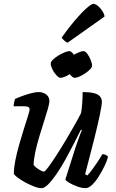

<svg xmlns="http://www.w3.org/2000/svg" viewBox="-20 -979 602 999"><path d="M196 0Q180 0 156.5 -9Q133 -18 109.5 -31Q86 -44 70 -56.5Q54 -69 52 -75Q52 -105 60 -145.5Q68 -186 80.5 -229Q93 -272 105 -310.5Q117 -349 125.5 -375.5Q134 -402 134 -409Q134 -420 126 -423Q118 -426 106 -426H51Q51 -437 54 -448Q57 -459 58 -464Q73 -471 96 -479.5Q119 -488 142.5 -494Q166 -500 180 -500Q204 -500 220.5 -487.5Q237 -475 237 -453Q237 -441 229 -412.5Q221 -384 208.5 -345.5Q196 -307 183.5 -265Q171 -223 163 -185Q155 -147 155 -120Q165 -108 182.5 -97Q200 -86 209 -86Q214 -86 231.5 -109.5Q249 -133 273 -170Q297 -207 322 -249Q347 -291 368.5 -329Q390 -367 402 -391Q406 -414 408 -445Q410 -476 410 -500Q447 -500 468.5 -494.5Q490 -489 500 -477.5Q510 -466 510 -449Q510 -432 499.5 -381.5Q489 -331 469.5 -253Q450 -175 423 -73L434 -66Q445 -77 460 -97Q475 -117 489.5 -139Q504 -161 513 -177Q522 -177 531 -172.5Q540 -168 542 -163Q537 -142 523.5 -114.5Q510 -87 493.5 -60.5Q477 -34 459 -17Q441 0 425 0Q406 0 382.5 -8.5Q359 -17 341 -27.5Q323 -38 320 -45L373 -212Q383 -241 392 -266Q401 -291 406 -301L401 -304Q384 -270 363 -229Q342 -188 319.5 -147.5Q297 -107 274 -73.5Q251 -40 231 -20Q211 0 196 0ZM294 -574Q286 -574 273.5 -587.5Q261 -601 252.5 -618.5Q244 -636 244 -648Q244 -657 255.5 -668.5Q267 -680 283.5 -690Q300 -700 316 -706.5Q332 -713 340 -713Q350 -713 360.5 -699.5Q371 -686 378.5 -668Q386 -650 386 -638Q386 -629 375.5 -618.5Q365 -608 349.5 -597.5Q334 -587 319 -580.5Q304 -574 294 -574ZM368 -574Q360 -574 347.5 -587.5Q335 -601 326.5 -618.5Q318 -636 318 -648Q318 -657 329.5 -668.5Q341 -680 357.5 -690Q374 -700 390 -706.5Q406 -713 413 -713Q424 -713 434 -699.5Q444 -686 451.5 -668Q459 -650 459 -638Q459 -629 449 -618.5Q439 -608 423.5 -597.5Q408 -587 393 -580.5Q378 -574 368 -574ZM332 -757Q323 -760 313.5 -768.5Q304 -777 301 -784Q338 -836 371.5 -875Q405 -914 430.5 -936.5Q456 -959 466 -959Q476 -959 488.5 -949Q501 -939 511.5 -923.5Q522 -908 524 -893Z"/></svg>

Font: Texturina 12pt SemiBold
Style: Italic
Weight: 600
Italic angle: -11°
Version: Version 1.002